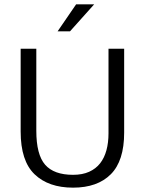

<svg xmlns="http://www.w3.org/2000/svg" viewBox="-20 -854 666 883"><path d="M75 -630H147V-253Q147 -143 187.5 -96.5Q228 -50 316 -50Q359 -50 390 -64Q421 -78 440.5 -103Q460 -128 469.5 -163Q479 -198 479 -241V-630H551V-244Q551 -114 489.5 -52.5Q428 9 316 9Q203 9 139 -52.5Q75 -114 75 -249ZM302 -710H245L330 -834H413Z"/></svg>

Font: Mukta Mahee Light
Style: Regular
Weight: 300
Designer: Shuchita Grover, Noopur Datye, Girish Dalvi, Yashodeep Gholap
Foundry: Ek Type
Version: Version 2.538;PS 1.000;hotconv 16.6.51;makeotf.lib2.5.65220;